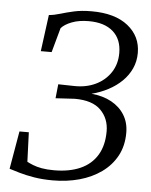

<svg xmlns="http://www.w3.org/2000/svg" viewBox="-54 -796 665 848"><g transform="rotate(5 279.0 -371.5)"><path d="M212 8Q166.5 8 128.8 1.8Q91 -4.5 62.8 -12.8Q34.5 -21 17.5 -26.5L46.5 -194.5H88L93 -64Q104.5 -58 120 -51.8Q135.5 -45.5 158.5 -41.2Q181.5 -37 213.5 -37Q281 -37 329.5 -58.5Q378 -80 404 -122.8Q430 -165.5 430 -228.5Q430 -285 393 -322.2Q356 -359.5 277.5 -359.5L192.5 -354.5L199 -417L270.5 -415.5Q323 -414.5 364.8 -434.5Q406.5 -454.5 431 -491.5Q455.5 -528.5 455.5 -578Q455.5 -639 417.2 -672.8Q379 -706.5 309.5 -706.5Q266 -706.5 234.2 -694.2Q202.5 -682 187.5 -664.5L157.5 -556H109.5L131 -718Q154.5 -720 180.5 -728Q206.5 -736 240 -743.5Q273.5 -751 318.5 -751Q422 -751 479.5 -705Q537 -659 537 -585.5Q537 -548 522.5 -516.2Q508 -484.5 482.2 -459.2Q456.5 -434 422.2 -416Q388 -398 349 -388Q400 -383.5 437.8 -362.8Q475.5 -342 496.2 -308.2Q517 -274.5 517 -229.5Q517 -171.5 493 -127.2Q469 -83 426.8 -52.8Q384.5 -22.5 329.5 -7.2Q274.5 8 212 8Z"/></g></svg>

Font: Merriweather 28pt Light
Style: Italic
Weight: 300
Italic angle: -7.8°
Version: Version 2.101